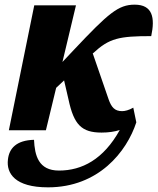

<svg xmlns="http://www.w3.org/2000/svg" viewBox="-20 -559 676 824"><path d="M18 0H177L221 -182L255 -214L274 -132C297 -24 330 10 416 10C446 10 472 6 494 -1C424 125 332 173 233 173C145 173 129 108 126 41C50 43 19 78 14 126C7 185 44 245 186 245C403 245 524 92 565 -34L552 -97C533 -86 516 -82 504 -82C472 -82 458 -99 446 -133L378 -330L380 -331C449 -395 491 -404 629 -404C646 -483 635 -539 558 -539C488 -539 446 -503 297 -345L248 -293L306 -536H127Z"/></svg>

Font: Noto Serif Condensed Black
Style: Italic
Weight: 900
Width: 3
Italic angle: -12°
Designer: Monotype Design Team
Foundry: Monotype Imaging Inc.
Version: Version 2.013